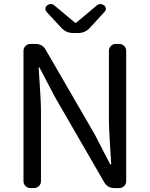

<svg xmlns="http://www.w3.org/2000/svg" viewBox="-20 -957 762 977"><path d="M134.8 0Q120.1 0 109.9 -10.3Q99.6 -20.5 99.6 -35.2V-698.2Q99.6 -712.9 109.9 -723.1Q120.1 -733.4 134.8 -733.4H161.1Q196.3 -733.4 212.9 -703.1L462.9 -271.5L540 -122.1Q541 -120.1 543.5 -120.1Q545.9 -120.1 545.9 -122.1Q534.2 -296.9 534.2 -351.6V-698.2Q534.2 -712.9 544.4 -723.1Q554.7 -733.4 568.4 -733.4H586.9Q601.6 -733.4 611.8 -723.1Q622.1 -712.9 622.1 -698.2V-35.2Q622.1 -20.5 611.8 -10.3Q601.6 0 586.9 0H561.5Q527.3 0 509.8 -30.3L259.8 -462.9L181.6 -612.3Q180.7 -614.3 178.7 -614.3Q176.8 -614.3 176.8 -612.3Q177.7 -593.8 181.2 -543Q184.6 -492.2 186.5 -455.6Q188.5 -418.9 188.5 -384.8V-35.2Q188.5 -20.5 178.2 -10.3Q168 0 153.3 0ZM351.6 -789.1Q317.4 -789.1 293 -814.5L216.8 -896.5Q210.9 -903.3 210.9 -911.1Q210.9 -922.9 219.7 -929.7Q229.5 -936.5 239.3 -936.5Q249 -936.5 258.8 -927.7L361.3 -841.8Q363.3 -840.8 365.2 -840.8Q367.2 -840.8 368.2 -841.8L471.7 -928.7Q481.4 -936.5 491.2 -936.5Q500 -936.5 509.8 -929.7Q518.6 -922.9 518.6 -912.1Q518.6 -903.3 512.7 -897.5L436.5 -814.5Q413.1 -789.1 377.9 -789.1Z"/></svg>

Font: Gen Jyuu GothicL Regular
Style: Regular
Weight: 400
Designer: [Source Han Sans]
Ryoko NISHIZUKA  (kana & ideographs); Paul D. Hunt (Latin, Greek & Cyrillic); Wenlong ZHANG  (bopomofo
Version: Version 1.002.20150607